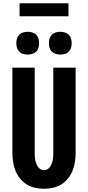

<svg xmlns="http://www.w3.org/2000/svg" viewBox="-20 -1150 540 1178"><path d="M250 8Q222 8 194.5 2Q167 -4 143 -19Q119 -34 101.5 -56.5Q84 -79 74 -105Q64 -131 60 -159Q56 -187 56 -215V-735H193V-215Q193 -204 193.5 -192.5Q194 -181 196 -170Q198 -159 202 -148Q206 -137 212 -127.5Q218 -118 228.5 -112Q239 -106 250 -106Q261 -106 271.5 -112Q282 -118 288 -127.5Q294 -137 298 -148Q302 -159 304 -170Q306 -181 306.5 -192.5Q307 -204 307 -215V-735H444V-215Q444 -187 440 -159Q436 -131 426 -105Q416 -79 398.5 -56.5Q381 -34 357 -19Q333 -4 305.5 2Q278 8 250 8ZM350 -815Q336 -815 322 -819Q308 -823 298 -833Q288 -843 284 -857Q280 -871 280 -885Q280 -899 284 -913Q288 -927 298 -937Q308 -947 322 -951Q336 -955 350 -955Q364 -955 378 -951Q392 -947 402 -937Q412 -927 416 -913Q420 -899 420 -885Q420 -871 416 -857Q412 -843 402 -833Q392 -823 378 -819Q364 -815 350 -815ZM150 -815Q136 -815 122 -819Q108 -823 98 -833Q88 -843 84 -857Q80 -871 80 -885Q80 -899 84 -913Q88 -927 98 -937Q108 -947 122 -951Q136 -955 150 -955Q164 -955 178 -951Q192 -947 202 -937Q212 -927 216 -913Q220 -899 220 -885Q220 -871 216 -857Q212 -843 202 -833Q192 -823 178 -819Q164 -815 150 -815ZM100 -1050V-1130H400V-1050Z"/></svg>

Font: Iosevka SS18 Heavy
Style: Regular
Weight: 900
Monospace: yes
Designer: Belleve Invis
Foundry: Belleve Invis
Version: Version 25.1.1; ttfautohint (v1.8.4)